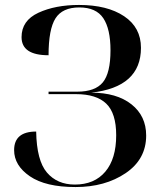

<svg xmlns="http://www.w3.org/2000/svg" viewBox="-20 -745 653 775"><path d="M285 10Q404 10 487 -46Q570 -102 570 -198Q570 -277 510.5 -324Q451 -371 348 -371Q549 -393 549 -552Q549 -634 481 -679.5Q413 -725 299 -725Q203 -725 135 -693.5Q67 -662 67 -595Q67 -522 176 -522Q176 -627 204 -671Q232 -715 300 -715Q368 -715 397 -671.5Q426 -628 426 -542Q426 -450 395 -412.5Q364 -375 292 -375H176V-365H287Q369 -365 409 -326.5Q449 -288 449 -199Q449 -104 405 -52Q361 0 282 0Q211 0 169.5 -48.5Q128 -97 126 -214Q37 -214 37 -139Q37 -77 100.5 -33.5Q164 10 285 10Z"/></svg>

Font: Noto Serif Display Semi
Style: Regular
Weight: 600
Designer: Monotype Design Team
Foundry: Monotype Imaging Inc.
Version: Version 1.900